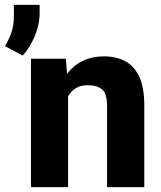

<svg xmlns="http://www.w3.org/2000/svg" viewBox="-80 -770 662 790"><path d="M280.8 -419.4Q252 -419.4 232.2 -407.2Q212.4 -395 200.2 -374V0H47.4V-528.3H190.9L195.8 -466.3Q252 -538.1 347.2 -538.1Q397 -538.1 434.3 -518.8Q471.7 -499.5 492.7 -455.1Q513.7 -410.6 513.7 -335V0H360.4V-335.4Q360.4 -385.3 339.6 -402.3Q318.8 -419.4 280.8 -419.4ZM83 -750V-715.3Q83 -668 62.5 -620.1Q42 -572.3 13.7 -541.5L-59.6 -580.1Q-43.5 -606.4 -33.2 -635.5Q-22.9 -664.6 -22.9 -707.5V-750Z"/></svg>

Font: Vazirmatn FD ExtraBold
Style: Regular
Weight: 800
Designer: Saber Rastikerdar
Foundry: Saber Rastikerdar
Version: Version 33.003